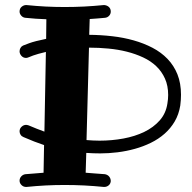

<svg xmlns="http://www.w3.org/2000/svg" viewBox="-20 -737 766 766"><path d="M647.9 -324.2Q650.9 -341.8 650.9 -357.9Q650.9 -395 638.2 -423.3Q625.5 -451.7 603.5 -472.7Q581.5 -493.7 551.3 -507.8Q521 -522 486.1 -530.8Q451.2 -539.6 412.8 -543.2Q374.5 -546.9 335.9 -546.9H335L325.2 -178.2Q337.9 -177.2 351.1 -176.5Q364.3 -175.8 377 -175.8Q425.8 -175.8 472.2 -184.3Q518.6 -192.9 555.4 -210.7Q592.3 -228.5 617.2 -256.6Q642.1 -284.7 647.9 -324.2ZM699.2 -315.9Q693.4 -280.3 677 -252.4Q660.6 -224.6 636.5 -203.4Q612.3 -182.1 581.8 -167.2Q551.3 -152.3 517.8 -143.1Q484.4 -133.8 449 -129.4Q413.6 -125 379.9 -125Q365.7 -125 352.1 -125.5Q338.4 -126 324.2 -127L321.8 -47.9Q340.8 -46.4 360.1 -44.9Q379.4 -43.5 398.9 -42Q410.2 -39.6 416 -32Q421.9 -24.4 421.9 -14.2Q420.9 -3.4 413.3 2.7Q405.8 8.8 396 8.8H394Q354.5 4.9 315.9 2.9Q277.3 1 237.8 1Q199.7 1 161.9 2.9Q124 4.9 85.9 8.8H84Q73.2 8.8 65.7 1.2Q58.1 -6.3 58.1 -16.1Q58.1 -25.9 64.7 -33.2Q71.3 -40.5 81.1 -42Q99.1 -43.5 117.4 -44.9Q135.7 -46.4 153.8 -47.9L155.8 -158.2Q135.3 -165 116 -172.6Q96.7 -180.2 74.2 -189.9Q66.4 -192.9 62.3 -199.2Q58.1 -205.6 58.1 -212.9Q58.1 -224.1 66.2 -231.4Q74.2 -238.8 84 -238.8Q86.4 -238.8 88.6 -238.3Q90.8 -237.8 94.2 -236.8Q111.3 -229.5 126.7 -223.4Q142.1 -217.3 157.2 -211.9L163.1 -529.8Q146 -525.9 133.3 -522.2Q120.6 -518.6 112.3 -515.6Q102.5 -512.2 95.2 -508.8Q88.4 -505.9 84 -505.9Q72.8 -505.9 65.4 -514.2Q58.1 -522.5 58.1 -532.2Q58.1 -539.1 61.5 -545.4Q64.9 -551.8 71.8 -555.2Q73.7 -556.2 96.2 -564.5Q118.7 -572.8 164.1 -582L165 -660.2Q122.6 -661.6 81.1 -666Q71.3 -667 64.7 -674.6Q58.1 -682.1 58.1 -690.9Q58.1 -703.1 66.4 -710Q74.7 -716.8 84 -716.8H85.9Q124 -712.9 161.9 -710.9Q199.7 -709 237.8 -709Q277.3 -709 315.9 -710.9Q354.5 -712.9 394 -716.8H396Q407.2 -715.8 414.6 -709Q421.9 -702.1 421.9 -690.9Q421.9 -681.2 415.3 -674.1Q408.7 -667 398.9 -666Q383.8 -664.6 368.4 -663.3Q353 -662.1 337.9 -661.1L335.9 -598.1Q382.3 -597.7 427.5 -592.5Q472.7 -587.4 513.2 -575.9Q553.7 -564.5 588.4 -546.4Q623 -528.3 648.4 -502Q673.8 -475.6 688 -440.2Q702.1 -404.8 702.1 -358.9Q702.1 -338.4 699.2 -315.9Z"/></svg>

Font: Ribeye
Style: Regular
Weight: 400
Designer: Astigmatic (AOETI)
Foundry: Astigmatic (AOETI)
Version: Version 1.000